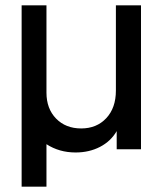

<svg xmlns="http://www.w3.org/2000/svg" viewBox="-20 -559 620 719"><path d="M61 -539H154V-212Q154 -152 190 -115Q226 -78 284 -78Q342 -78 378 -116.5Q414 -155 414 -220V-539H508V0H417V-68Q395 -30 354.5 -9Q314 12 263 12Q202 12 154 -19V140H61Z"/></svg>

Font: Eudoxus Sans Medium
Style: Regular
Weight: 500
Designer: Stijn de Vries
Foundry: tokotype
Version: Version 2.005